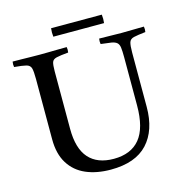

<svg xmlns="http://www.w3.org/2000/svg" viewBox="-119 -933 1006 1053"><g transform="rotate(-15 383.5 -406.0)"><path d="M14 -701Q34 -701 62.5 -700.5Q91 -700 119.5 -699.5Q148 -699 167 -699Q186 -699 214.5 -699.5Q243 -700 272 -700.5Q301 -701 321 -701Q324 -686 321 -670Q275 -666 254 -661Q233 -656 228 -641Q223 -626 223 -590V-263Q223 -151 271.5 -96.5Q320 -42 413 -42Q511 -42 561 -103Q611 -164 611 -292V-566Q611 -601 608.5 -620.5Q606 -640 595.5 -649Q585 -658 564 -661.5Q543 -665 505 -669Q502 -684 505 -700Q532 -700 570 -699Q608 -698 631 -698Q656 -698 693.5 -699Q731 -700 759 -700Q762 -685 759 -669Q713 -664 692 -659Q671 -654 665.5 -637Q660 -620 660 -579V-271Q660 -138 591 -63.5Q522 11 382 11Q302 11 241.5 -15Q181 -41 147 -95.5Q113 -150 113 -233V-577Q113 -619 108 -637Q103 -655 82 -660.5Q61 -666 14 -670Q11 -685 14 -701ZM265 -823H553Q556 -799 553 -775H265Q262 -799 265 -823Z"/></g></svg>

Font: Tiro Devanagari Marathi
Style: Regular
Weight: 400
Designer: Devanagari: John Hudson & Fiona Ross. Latin: John Hudson.
Foundry: Tiro Typeworks Ltd.
Version: Version 1.52